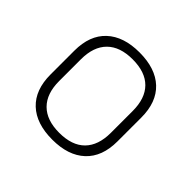

<svg xmlns="http://www.w3.org/2000/svg" viewBox="-130 -635 787 787"><g transform="rotate(45 263.5 -241.0)"><path d="M263 12Q170 12 119.5 -35.5Q69 -83 69 -172V-310Q69 -399 120 -446.5Q171 -494 263 -494Q356 -494 406.5 -446.5Q457 -399 457 -310V-172Q457 -83 406 -35.5Q355 12 263 12ZM263 -28Q337 -28 375 -66.5Q413 -105 413 -178V-304Q413 -377 375 -415.5Q337 -454 263 -454Q190 -454 151.5 -415.5Q113 -377 113 -304V-178Q113 -105 151.5 -66.5Q190 -28 263 -28Z"/></g></svg>

Font: Sofia Sans ExtraLight
Style: Regular
Weight: 250
Version: Version 4.100-B